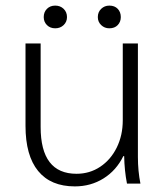

<svg xmlns="http://www.w3.org/2000/svg" viewBox="-20 -655 588 685"><path d="M71 -206V-500H125V-202Q125 -35 253 -35Q300 -35 337.5 -60Q375 -85 396.5 -128.5Q418 -172 418 -226V-500H472V-95Q472 -45 481 0H433Q424 -46 423 -98H420Q395 -47 349.5 -18.5Q304 10 247 10Q161 10 116 -45Q71 -100 71 -206ZM136 -594Q136 -612 147.5 -623.5Q159 -635 177 -635Q195 -635 207 -623.5Q219 -612 219 -594Q219 -577 207 -565.5Q195 -554 177 -554Q159 -554 147.5 -565.5Q136 -577 136 -594ZM329 -594Q329 -612 341 -623.5Q353 -635 370 -635Q389 -635 400 -623.5Q411 -612 411 -594Q411 -577 400 -565.5Q389 -554 370 -554Q353 -554 341 -565.5Q329 -577 329 -594Z"/></svg>

Font: Sarabun ExtraLight
Style: Regular
Weight: 275
Designer: Suppakit Chalermlarp | Katatrad Co.,Ltd.
Foundry: Cadson Demak Co.,Ltd.
Version: Version 1.000; ttfautohint (v1.6)